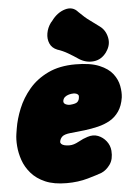

<svg xmlns="http://www.w3.org/2000/svg" viewBox="-56 -830 625 898"><g transform="rotate(-5 256.5 -381.5)"><path d="M221 25Q161 25 120.5 7.5Q80 -10 55 -39Q30 -68 18.5 -101.5Q7 -135 4.5 -167.5Q2 -200 6 -225L10 -250Q17 -294 36.5 -342Q56 -390 91 -431.5Q126 -473 180 -499Q234 -525 309 -525Q379 -525 421 -507.5Q463 -490 483.5 -463Q504 -436 509.5 -406Q515 -376 512 -352Q506 -313 488.5 -287.5Q471 -262 445.5 -247.5Q420 -233 389 -225.5Q358 -218 325 -214Q292 -210 259 -207Q230 -204 219.5 -194.5Q209 -185 207 -171Q206 -165 211 -160Q216 -155 226 -152.5Q236 -150 249 -150Q269 -150 292.5 -163Q316 -176 336 -182Q363 -191 386 -182Q409 -173 424.5 -153Q440 -133 442 -108Q445 -68 427.5 -43.5Q410 -19 387 -9Q366 -1 320.5 12Q275 25 221 25ZM270 -339Q296 -341 303.5 -349Q311 -357 312 -368Q314 -377 310.5 -381.5Q307 -386 301 -388Q295 -390 288 -390Q278 -390 267 -387Q256 -384 248 -377.5Q240 -371 238 -359Q237 -348 248 -343Q259 -338 270 -339ZM439 -691Q465 -672 472.5 -637Q480 -602 458 -571L457 -569Q433 -536 397 -532Q361 -528 329 -548Q304 -565 280 -579Q256 -593 231 -601Q206 -611 196.5 -633Q187 -655 191.5 -681Q196 -707 212 -729L219 -737Q246 -774 283 -785Q320 -796 344 -768Q373 -739 393 -725Q413 -711 439 -691Z"/></g></svg>

Font: Winky Sans Black
Style: Italic
Weight: 900
Italic angle: -8.97852°
Designer: Simon Atzbach
Foundry: typofactur
Version: Version 1.205